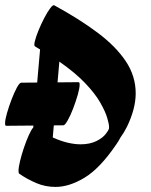

<svg xmlns="http://www.w3.org/2000/svg" viewBox="-30 -722 595 757"><path d="M184 -701Q283 -647 355 -593Q427 -539 466 -480.5Q505 -422 505 -354Q505 -294 471 -223Q459 -199 445 -180Q438 -166 428 -152Q364 -58 303.5 -21.5Q243 15 189 15Q149 15 113.5 0Q78 -15 46 -37Q43 -39 43 -48Q43 -62 49 -87Q55 -112 64.5 -140Q74 -168 84 -190Q94 -212 101 -219L128 -527Q119 -533 108 -539Q103 -542 107.5 -560Q112 -578 122 -602.5Q132 -627 144.5 -651Q157 -675 168 -689.5Q179 -704 184 -701ZM400 -221Q400 -233 392.5 -258Q385 -283 365 -318Q345 -353 306 -394Q267 -435 204 -479L178 -180Q209 -166 236.5 -159.5Q264 -153 288 -153Q324 -153 350.5 -166Q377 -179 390 -198Q393 -203 396 -207L399 -213Q400 -214 400 -221ZM54 -396 280 -398Q284 -398 284 -388Q284 -374 276.5 -348Q269 -322 258.5 -294.5Q248 -267 237 -247.5Q226 -228 220 -228L-6 -226Q-10 -226 -10 -236Q-10 -250 -2.5 -276Q5 -302 15.5 -329.5Q26 -357 36.5 -376.5Q47 -396 54 -396Z"/></svg>

Font: Ga Maamli
Style: Regular
Weight: 400
Designer: Afotey Clement Nii Odai, Ama Asantewa Diaka, David Abbey-Thompson
Foundry: Sorkin Type Co.
Version: Version 1.000; ttfautohint (v1.8.4.7-5d5b)